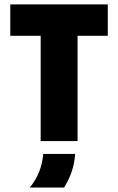

<svg xmlns="http://www.w3.org/2000/svg" viewBox="-20 -645 540 878"><path d="M166 0V-481.2H27.1V-625H472.9V-481.2H334.7V0ZM116 212.5Q142.4 181.2 158 143.1Q173.6 104.9 177.8 59H323.6Q320.8 101.4 308 139.6Q295.1 177.8 272.9 212.5Z"/></svg>

Font: Afacad Flux ExtraBold
Style: Regular
Weight: 800
Designer: Kristian Moeller
Foundry: Dicotype
Version: Version 1.100